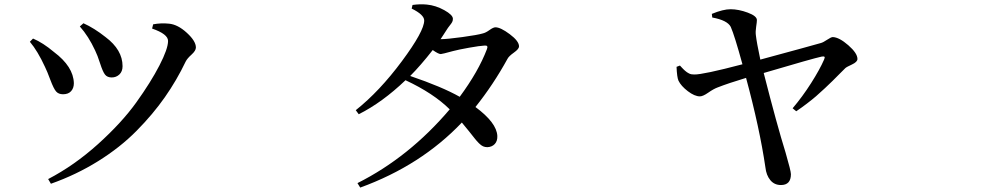

<svg xmlns="http://www.w3.org/2000/svg" viewBox="-20 -807 4540 882"><path d="M417 -575.2Q386.7 -640.6 346.7 -685.5L363.3 -700.2Q413.1 -677.7 464.8 -636.7Q543 -578.1 543 -502.9Q543 -478.5 528.3 -464.8Q513.7 -451.2 493.2 -451.2Q472.7 -451.2 462.4 -464.4Q452.1 -477.5 439.9 -515.6Q427.7 -553.7 417 -575.2ZM833 -524.4Q792 -438.5 737.3 -360.4Q682.6 -282.2 607.4 -206.1Q532.2 -129.9 431.2 -66.9Q330.1 -3.9 213.9 37.1L201.2 15.6Q321.3 -46.9 430.2 -145Q539.1 -243.2 606 -336.4Q672.9 -429.7 712.4 -506.3Q752 -583 752 -619.1Q752 -650.4 678.7 -675.8L683.6 -695.3Q719.7 -702.1 756.8 -698.2Q796.9 -694.3 838.4 -656.2Q879.9 -618.2 879.9 -588.9Q879.9 -574.2 859.9 -556.2Q839.8 -538.1 833 -524.4ZM186.5 -500Q153.3 -572.3 117.2 -615.2L131.8 -629.9Q177.7 -610.4 227.5 -568.4Q317.4 -501 319.3 -424.8Q319.3 -402.3 306.6 -388.2Q293.9 -374 269.5 -374Q249 -374 237.8 -386.7Q226.6 -399.4 211.4 -439.9Q196.3 -480.5 186.5 -500Z M2216.8 -581.1Q2220.7 -590.8 2217.8 -594.7Q2214.8 -598.6 2206.1 -597.7Q2184.6 -596.7 2135.3 -587.9Q2085.9 -579.1 2060.5 -572.3Q2010.7 -558.6 2004.9 -558.6Q1994.1 -558.6 1967.8 -577.1Q1912.1 -505.9 1864.3 -458Q2010.7 -408.2 2091.8 -362.3Q2177.7 -478.5 2216.8 -581.1ZM1871.1 -767.6 1875 -784.2Q1909.2 -789.1 1940.4 -786.1Q1981.4 -782.2 2021 -760.3Q2060.5 -738.3 2060.5 -720.7Q2060.5 -711.9 2057.1 -705.6Q2053.7 -699.2 2045.4 -689Q2037.1 -678.7 2031.2 -668.9Q2027.3 -662.1 2017.6 -647.9Q2007.8 -633.8 2003.9 -627Q2033.2 -627 2104 -636.7Q2174.8 -646.5 2197.3 -653.3Q2210.9 -656.2 2228.5 -668.9Q2246.1 -681.6 2255.9 -681.6Q2279.3 -681.6 2321.8 -649.9Q2364.3 -618.2 2364.3 -593.8Q2364.3 -582 2340.8 -565.4Q2317.4 -548.8 2311.5 -537.1Q2246.1 -418 2164.1 -315.4Q2261.7 -243.2 2264.6 -182.6Q2265.6 -159.2 2252.9 -145.5Q2240.2 -131.8 2218.8 -130.9Q2208 -130.9 2199.2 -134.8Q2190.4 -138.7 2180.2 -148.9Q2169.9 -159.2 2161.1 -170.4Q2152.3 -181.6 2134.8 -203.6Q2117.2 -225.6 2101.6 -244.1Q1914.1 -46.9 1634.8 54.7L1622.1 34.2Q1859.4 -85 2045.9 -304.7Q1970.7 -378.9 1842.8 -438.5Q1735.4 -335.9 1627.9 -282.2L1614.3 -300.8Q1723.6 -387.7 1826.2 -525.9Q1928.7 -664.1 1928.7 -712.9Q1928.7 -739.3 1871.1 -767.6Z M3252 -726.6 3250 -743.2Q3301.8 -764.6 3335.9 -764.6Q3373 -764.6 3415 -749Q3457 -733.4 3457 -714.8Q3457 -706.1 3453.6 -684.1Q3450.2 -662.1 3452.1 -646.5Q3456.1 -611.3 3472.7 -533.2Q3710.9 -597.7 3751 -609.4Q3761.7 -612.3 3779.8 -624.5Q3797.9 -636.7 3805.7 -636.7Q3835 -635.7 3877 -599.1Q3918.9 -562.5 3918.9 -536.1Q3918.9 -522.5 3893.6 -510.7Q3868.2 -499 3863.3 -494.1Q3860.4 -491.2 3837.9 -468.8Q3815.4 -446.3 3804.7 -435.5Q3793.9 -424.8 3770 -402.3Q3746.1 -379.9 3728.5 -364.7Q3710.9 -349.6 3686 -330.6Q3661.1 -311.5 3637.7 -295.9L3621.1 -309.6Q3666 -362.3 3706.1 -425.3Q3746.1 -488.3 3765.6 -533.2Q3770.5 -543.9 3767.1 -546.4Q3763.7 -548.8 3753.9 -546.9Q3716.8 -539.1 3488.3 -471.7Q3548.8 -234.4 3588.9 -105.5Q3613.3 -21.5 3613.3 -6.8Q3613.3 43 3567.4 43Q3537.1 43 3518.6 20.5Q3500 -2 3496.1 -38.1Q3469.7 -217.8 3407.2 -449.2Q3326.2 -424.8 3276.4 -405.3Q3257.8 -398.4 3233.4 -381.3Q3209 -364.3 3195.3 -364.3Q3170.9 -364.3 3139.6 -388.2Q3108.4 -412.1 3096.7 -436.5Q3089.8 -452.1 3087.9 -500L3103.5 -505.9Q3105.5 -503.9 3110.8 -498Q3116.2 -492.2 3118.7 -489.7Q3121.1 -487.3 3126.5 -482.4Q3131.8 -477.5 3135.7 -475.1Q3139.6 -472.7 3145 -469.7Q3150.4 -466.8 3156.2 -465.8Q3162.1 -464.8 3168.9 -464.8Q3209 -463.9 3390.6 -511.7Q3354.5 -643.6 3336.9 -683.6Q3321.3 -713.9 3252 -726.6Z"/></svg>

Font: Bpmf Zihi Serif SemiBold
Style: SemiBold
Weight: 600
Foundry: But Ko
Version: Version 1.320